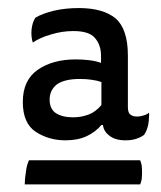

<svg xmlns="http://www.w3.org/2000/svg" viewBox="-20 -665 409 489"><path d="M242.2 -346.7Q244.1 -330.1 258.8 -319.3Q273.4 -307.6 299.8 -307.6Q315.4 -307.6 327.1 -311.5Q338.9 -315.4 346.7 -321.3Q353.5 -330.1 357.4 -346.7Q359.4 -357.4 359.4 -366.2Q360.4 -372.1 359.4 -377.9Q353.5 -373 345.7 -371.1Q337.9 -368.2 328.1 -368.2Q318.4 -368.2 312.5 -373Q305.7 -377 305.7 -392.6Q305.7 -436.5 305.7 -523.4Q305.7 -590.8 274.4 -618.2Q242.2 -644.5 180.7 -644.5Q146.5 -644.5 117.2 -637.7Q88.9 -630.9 70.3 -620.1Q62.5 -608.4 60.5 -590.8Q58.6 -572.3 63.5 -556.6Q82 -569.3 109.4 -577.1Q137.7 -585.9 167 -585.9Q207 -585.9 221.7 -568.4Q237.3 -550.8 237.3 -522.5Q237.3 -516.6 237.3 -504.9Q223.6 -509.8 207 -511.7Q190.4 -513.7 172.9 -513.7Q114.3 -513.7 76.2 -487.3Q38.1 -460.9 38.1 -405.3Q38.1 -350.6 71.3 -329.1Q104.5 -307.6 146.5 -307.6Q178.7 -307.6 201.2 -318.4Q223.6 -329.1 238.3 -346.7Q239.3 -346.7 242.2 -346.7ZM238.3 -397.5Q223.6 -379.9 205.1 -373Q186.5 -366.2 166 -366.2Q138.7 -366.2 122.1 -377Q106.4 -387.7 106.4 -411.1Q106.4 -435.5 125 -450.2Q144.5 -463.9 183.6 -463.9Q199.2 -463.9 212.9 -461.9Q227.5 -460 238.3 -456.1Q238.3 -436.5 238.3 -397.5ZM53.7 -256.8Q47.9 -244.1 45.9 -226.6Q43 -209 43 -195.3Q140.6 -195.3 336.9 -195.3Q338.9 -199.2 340.8 -208Q341.8 -216.8 341.8 -225.6Q341.8 -235.4 340.8 -244.1Q338.9 -252.9 336.9 -256.8Q242.2 -256.8 53.7 -256.8Z"/></svg>

Font: cl
Style: Regular
Weight: 400
Designer: Mitja Miklavcic
Version: Version 1.0